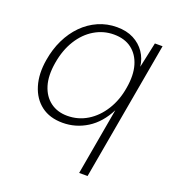

<svg xmlns="http://www.w3.org/2000/svg" viewBox="-136 -638 872 964"><g transform="rotate(20 299.5 -156.5)"><path d="M396 220 459 -138Q421 -63 361 -25.5Q301 12 231 12Q162 12 116.5 -22.5Q71 -57 52.5 -118Q34 -179 47 -256Q57 -317 81.5 -367.5Q106 -418 142.5 -455Q179 -492 225.5 -512.5Q272 -533 325 -533Q377 -533 414.5 -513.5Q452 -494 474.5 -461Q497 -428 502 -386L531 -521H572L441 220ZM241 -29Q299 -29 347.5 -58.5Q396 -88 429.5 -141.5Q463 -195 474 -264Q486 -334 471 -385Q456 -436 418.5 -464.5Q381 -493 323 -493Q268 -493 220 -464.5Q172 -436 139 -383Q106 -330 94 -258Q82 -187 97.5 -136Q113 -85 150.5 -57Q188 -29 241 -29Z"/></g></svg>

Font: DM Sans 10pt ExtraLight
Style: Italic
Weight: 250
Italic angle: -10°
Version: Version 4.004;gftools[0.9.30]